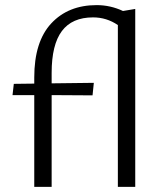

<svg xmlns="http://www.w3.org/2000/svg" viewBox="-20 -731 637 751"><path d="M358 -711Q412 -711 461 -688L509 -696V0H441V-633Q397 -663 344 -663Q262 -663 222 -609.5Q182 -556 182 -446V-405L347 -407L342 -358L182 -359V0H114V-359H29L34 -403L114 -404V-428Q114 -568 180.5 -639.5Q247 -711 358 -711Z"/></svg>

Font: QiushuiShotai Bright
Style: Regular
Weight: 400
Designer: Christian Thalmann (Catharsis Fonts)
Version: Version 1.250;